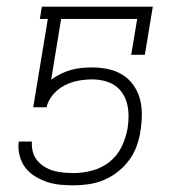

<svg xmlns="http://www.w3.org/2000/svg" viewBox="-20 -550 540 578"><path d="M202 8Q181 8 160.5 6Q140 4 121 -2.5Q102 -9 85 -19.5Q68 -30 56.5 -45Q45 -60 39.5 -80Q34 -100 36 -120L37 -124H77L76 -123Q75 -107 79 -92.5Q83 -78 92 -67Q101 -56 114 -48Q127 -40 141 -36Q155 -32 170.5 -30.5Q186 -29 202 -29Q229 -29 257.5 -36.5Q286 -44 309.5 -62.5Q333 -81 346 -108Q359 -135 364 -163Q367 -181 367 -200Q367 -219 363 -236Q359 -253 349.5 -268Q340 -283 326 -292.5Q312 -302 294 -306.5Q276 -311 257 -311Q237 -311 215.5 -307Q194 -303 174.5 -293Q155 -283 140 -265.5Q125 -248 120 -227H80L124 -493H100L106 -530H440L416 -385H375L393 -493H164L134 -310Q147 -320 162.5 -327.5Q178 -335 194 -339.5Q210 -344 226 -345.5Q242 -347 257 -347Q282 -347 305.5 -342Q329 -337 348.5 -325Q368 -313 381.5 -294Q395 -275 401 -253Q407 -231 407 -206.5Q407 -182 403 -157Q400 -135 392 -112Q384 -89 369.5 -69Q355 -49 335.5 -33.5Q316 -18 293.5 -8.5Q271 1 247.5 4.5Q224 8 202 8Z"/></svg>

Font: Iosevka Slab XLtObl
Style: Regular
Weight: 200
Italic angle: -9°
Monospace: yes
Designer: Belleve Invis
Foundry: Belleve Invis
Version: Version 11.1.1; ttfautohint (v1.8.3)